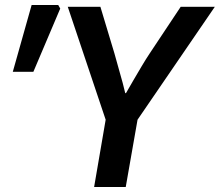

<svg xmlns="http://www.w3.org/2000/svg" viewBox="-20 -745 876 765"><path d="M401 -268 250 -718H380L436 -532L469 -414L479 -374H482L512 -426Q529 -455 545 -482Q561 -509 577 -533L700 -718H836L528 -268L481 0H355ZM106 -725H212L220 -711L113 -459H31Z"/></svg>

Font: Nebula Sans Semibold
Style: Regular
Weight: 600
Italic angle: -9°
Designer: Paul D. Hunt for Adobe (as Source Sans)
Foundry: Nebula Entertainment & Broadcasting LLC
Version: Version 1.010